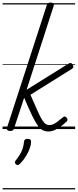

<svg xmlns="http://www.w3.org/2000/svg" viewBox="-20 -1005 605 1495"><path d="M58 15Q46 15 38.5 9Q31 3 34 -9L344 -964Q348 -976 354.5 -980.5Q361 -985 373 -985Q390 -985 396 -978Q402 -971 398 -959L187 -306L511 -508Q524 -516 532 -514Q540 -512 546 -502Q552 -493 551.5 -484.5Q551 -476 540 -469L217 -267Q251 -190 272 -142.5Q293 -95 308 -71.5Q323 -48 336 -39.5Q349 -31 365 -31Q378 -31 392 -36.5Q406 -42 424.5 -55.5Q443 -69 468 -90Q477 -99 484.5 -97.5Q492 -96 498 -89Q505 -83 505.5 -75Q506 -67 499 -59Q464 -26 437 -9Q410 8 390.5 13.5Q371 19 357 19Q333 19 313 9Q293 -1 273 -29Q253 -57 228 -109Q203 -161 168 -244L89 -4Q86 6 79 10.5Q72 15 58 15ZM105 275Q97 269 96 261.5Q95 254 101 246Q121 221 134.5 199Q148 177 156 153Q164 129 167 99Q168 86 175.5 81Q183 76 195 76Q210 76 216.5 82.5Q223 89 222 101Q222 119 213 146.5Q204 174 185.5 205.5Q167 237 138 268Q130 276 121.5 279Q113 282 105 275ZM0 460H565V470H0ZM0 -20H565V0H0ZM0 -505H565V-500H0ZM0 -980H565V-970H0Z"/></svg>

Font: Playwrite NO Guides
Style: Regular
Weight: 400
Designer: Veronika Burian, José Scaglione
Foundry: TypeTogether
Version: Version 1.003